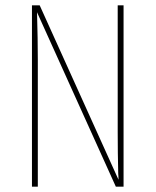

<svg xmlns="http://www.w3.org/2000/svg" viewBox="-20 -701 584 721"><path d="M444 0H415L119 -655Q122 -553 122 -477V0H100V-681H129L425 -26Q425 -40 424 -48Q422 -128 422 -205V-681H444Z"/></svg>

Font: Fira Sans Extra Condensed Thin
Style: Regular
Weight: 250
Width: 1
Designer: Carrois Corporate & Edenspiekermann AG
Foundry: Carrois Corporate GbR & Edenspiekermann AG
Version: Version 4.203